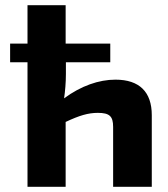

<svg xmlns="http://www.w3.org/2000/svg" viewBox="-20 -720 646 740"><path d="M234 -480H405V-552H233V-700H86V-552H19V-480H86V0H233V-250C286 -275 320 -285 357 -285C402 -285 416 -272 416 -231V0H565V-276C565 -366 517 -413 425 -413C361 -413 292 -389 227 -341C231 -368 234 -402 234 -435Z"/></svg>

Font: SnT
Style: Bold
Weight: 700
Designer: Natanael Gama
Version: Version 1.001;PS 001.001;hotconv 1.0.70;makeotf.lib2.5.58329